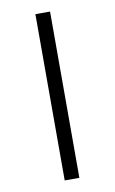

<svg xmlns="http://www.w3.org/2000/svg" viewBox="-74 -654 417 696"><g transform="rotate(-10 134.0 -306.0)"><path d="M107 0V-612H161V0Z"/></g></svg>

Font: Ancizar Sans Thin
Style: Regular
Weight: 100
Designer: Cesar Puertas, Viviana Monsalve, Julian Moncada, Julian Prieto, Jose Castro, Mariel Hernandez, Felipe Aragon, Sara Alarc
Version: Version 8.100